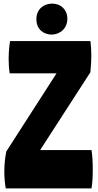

<svg xmlns="http://www.w3.org/2000/svg" viewBox="-20 -1046 546 1066"><path d="M488 0C493 -28 495 -66 495 -106C495 -145 493 -182 488 -213H203L482 -645C486 -691 487 -718 487 -740C487 -769 485 -794 482 -818H36C31 -790 28 -753 28 -717C28 -689 30 -661 34 -639H294L15 -205C8 -169 4 -134 4 -93C4 -60 7 -27 12 0ZM182 -939C182 -882 224 -854 266 -854C313 -854 354 -888 354 -942C354 -991 319 -1026 270 -1026C226 -1026 182 -998 182 -939Z"/></svg>

Font: Ranchers
Style: Regular
Weight: 400
Designer: Pablo Impallari, Brenda Gallo
Foundry: Pablo Impallari, Brenda Gallo
Version: Version 1.000